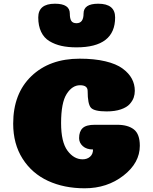

<svg xmlns="http://www.w3.org/2000/svg" viewBox="-20 -1007 822 1034"><path d="M452 -517Q452 -548 411 -548Q369 -548 339 -501Q309 -454 309 -344Q309 -242 343.5 -195.5Q378 -149 425 -149Q449 -149 465 -163Q481 -177 481 -202Q446 -202 426 -220Q406 -238 406 -263Q406 -299 425 -317Q444 -335 490 -335H611Q669 -335 701 -310Q733 -285 733 -222Q733 -130 645 -61.5Q557 7 436 7Q325 7 238.5 -33Q152 -73 101.5 -152.5Q51 -232 51 -341Q51 -503 149 -597Q247 -691 409 -691Q488 -691 547 -677Q606 -663 640 -638Q674 -613 690 -583Q706 -553 706 -518Q706 -499 700 -481.5Q694 -464 678.5 -446.5Q663 -429 631 -418Q599 -407 554 -407Q488 -407 470 -426.5Q452 -446 452 -517ZM392 -882Q430 -882 430 -934Q430 -987 509 -987Q600 -987 600 -913Q600 -752 392 -752Q346 -752 310.5 -760Q275 -768 246 -785.5Q217 -803 201.5 -835.5Q186 -868 186 -913Q186 -987 276 -987Q356 -987 356 -934Q356 -907 364 -894.5Q372 -882 392 -882Z"/></svg>

Font: Coiny 2.0
Style: Regular
Weight: 400
Version: Version 1.001 July 11, 2018